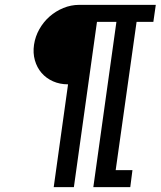

<svg xmlns="http://www.w3.org/2000/svg" viewBox="-20 -770 661 790"><path d="M284 0H201L260 -423Q226 -423 198 -435.5Q170 -448 151 -470Q132 -492 123.5 -522Q115 -552 120 -586Q125 -620 142 -650Q159 -680 184 -702Q209 -724 240.5 -737Q272 -750 306 -750H621L611 -680H542L456 -70H525L516 0H364L459 -680H379Z"/></svg>

Font: Josefin Slab
Style: Bold Italic
Weight: 700
Italic angle: -12°
Designer: Santiago Orozco
Foundry: Typemade
Version: Version 2.000